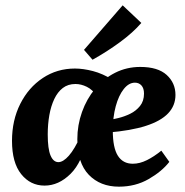

<svg xmlns="http://www.w3.org/2000/svg" viewBox="-20 -687 693 720"><path d="M147 9Q94 9 59.5 -34Q25 -77 25 -159Q25 -236 56 -297.5Q87 -359 140.5 -394.5Q194 -430 261 -430Q292 -430 328.5 -420.5Q365 -411 402 -388L343 -327Q327 -351 305.5 -361.5Q284 -372 263 -372Q235 -372 215.5 -357Q196 -342 183.5 -315.5Q171 -289 165 -255Q159 -221 159 -183Q159 -129 169.5 -104Q180 -79 199 -79Q217 -79 238.5 -103.5Q260 -128 282 -177L307 -170Q289 -79 244.5 -35Q200 9 147 9ZM506 -436Q572 -436 605 -406Q638 -376 638 -331Q638 -291 610.5 -262Q583 -233 527 -215Q471 -197 385 -190L387 -237Q402 -239 424.5 -244.5Q447 -250 468.5 -260.5Q490 -271 505 -289.5Q520 -308 520 -336Q520 -356 510.5 -366.5Q501 -377 486 -377Q463 -377 444 -353Q425 -329 414 -288.5Q403 -248 403 -197Q403 -133 422 -103Q441 -73 478 -73Q504 -73 531 -86.5Q558 -100 585 -122L615 -80Q587 -44 537.5 -15.5Q488 13 426 13Q356 13 313 -31.5Q270 -76 270 -165Q270 -218 287.5 -267Q305 -316 336.5 -354Q368 -392 411.5 -414Q455 -436 506 -436ZM295 -500 440 -667 510 -601Q479 -565 430 -529Q381 -493 327 -463Z"/></svg>

Font: Rasa
Style: Italic
Weight: 400
Italic angle: -7.10001°
Designer: Anna Giedrys (Yrsa+Rasa design), David Brezina (Yrsa art-direction, Rasa art-direction, design)
Foundry: Rosetta Type Foundry
Version: Version 2.004